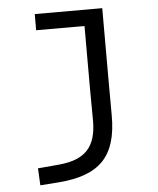

<svg xmlns="http://www.w3.org/2000/svg" viewBox="-53 -564 693 844"><g transform="rotate(-5 293.0 -142.0)"><path d="M90.8 234.4 170.9 228.5C352.1 214.8 431.2 138.7 430.2 -45.9L429.7 -187.5V-517.6H131.8V-446.3H345.2V-170.9L346.2 -30.3C346.7 87.9 296.4 140.1 180.7 150.9L86.9 159.2Z"/></g></svg>

Font: Cascadia Mono PL SemiLight
Style: Regular
Weight: 350
Monospace: yes
Designer: Aaron Bell
Foundry: Saja Typeworks
Version: Version 2404.023